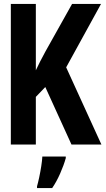

<svg xmlns="http://www.w3.org/2000/svg" viewBox="-20 -734 540 975"><path d="M35 0V-714H162V-377Q173 -401 184 -422Q195 -443 211 -473L346 -714H493L316 -392L495 0H343L210 -292L162 -242V0ZM168 212Q173 195 179 167Q185 139 189.5 110Q194 81 195 61H314V69Q304 105 285.5 147Q267 189 245 221H168Z"/></svg>

Font: Noto Sans Mono ExtraCondensed
Style: Bold
Weight: 700
Width: 2
Designer: Monotype Design Team
Foundry: Monotype Imaging Inc.
Version: Version 2.014